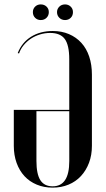

<svg xmlns="http://www.w3.org/2000/svg" viewBox="-20 -850 483 879"><path d="M297.2 -113.2Q297.2 -54.5 278.1 -25.8Q259 3 221 3Q183 3 164.9 -24.9Q146.8 -52.8 146.8 -113.2V-341H348V-347H43.2V-182.5Q43.2 -139.8 56 -104.2Q68.8 -68.8 92 -43.6Q115.2 -18.5 148.2 -4.8Q181.2 9 221 9Q260.8 9 293.9 -4.8Q327 -18.5 350.6 -44Q374.2 -69.5 387.5 -104.6Q400.8 -139.8 400.8 -182.5V-508.2Q400.8 -554 388.4 -591Q376 -628 352.4 -653.9Q328.8 -679.8 295.6 -693.9Q262.5 -708 221.8 -708Q164.2 -708 122.2 -681.8Q80.2 -655.5 61.2 -607.2L67.2 -605.2Q74.2 -626 88.5 -643.2Q102.8 -660.5 121.4 -672.9Q140 -685.2 162.8 -692.2Q185.5 -699.2 209.5 -699.2Q256.2 -699.2 276.6 -671.4Q297 -643.5 297 -579ZM130.5 -794.5Q130.5 -778.5 140.9 -768.4Q151.2 -758.2 166.5 -758.2Q182.8 -758.2 193.1 -768.6Q203.5 -779 203.5 -794.5Q203.5 -809.8 193 -819.8Q182.5 -829.8 166.5 -829.8Q151.2 -829.8 140.9 -819.8Q130.5 -809.8 130.5 -794.5ZM241 -794.5Q241 -779.2 251.4 -768.8Q261.8 -758.2 277.8 -758.2Q293.2 -758.2 303.6 -768.2Q314 -778.2 314 -794.5Q314 -809.8 303.5 -819.8Q293 -829.8 277.8 -829.8Q261.8 -829.8 251.4 -819.4Q241 -809 241 -794.5Z"/></svg>

Font: Moniqa Black
Style: Regular
Weight: 900
Designer: Rajesh Rajput
Foundry: Rajesh Rajput
Version: Version 1.000